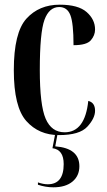

<svg xmlns="http://www.w3.org/2000/svg" viewBox="-20 -567 456 820"><path d="M232 10Q320 10 353 -26Q386 -62 386 -94Q386 -129 357 -136Q343 -2 256 -2Q200 -2 175 -60Q150 -118 150 -268Q150 -428 170 -482.5Q190 -537 233 -537Q267 -537 280.5 -502.5Q294 -468 294 -374Q350 -374 368 -395Q386 -416 386 -441Q386 -484 350 -515.5Q314 -547 235 -547Q147 -547 93 -487.5Q39 -428 39 -267Q39 -110 92.5 -50Q146 10 232 10ZM208 233Q260 233 289.5 208.5Q319 184 319 143Q319 66 216 58L228 -7H218L204 66Q252 72 252 134Q252 220 184 220Q165 220 142 212V222Q175 233 208 233Z"/></svg>

Font: Noto Serif Display Condensed Semi
Style: Regular
Weight: 600
Width: 3
Designer: Monotype Design Team
Foundry: Monotype Imaging Inc.
Version: Version 1.900